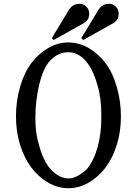

<svg xmlns="http://www.w3.org/2000/svg" viewBox="-20 -972 716 1004"><path d="M251 -772.9 342.8 -924.3Q344.2 -926.8 349.6 -932.6Q362.3 -946.8 380.9 -950.7Q388.2 -952.1 395 -952.1Q416.5 -952.1 432.1 -936.5Q446.3 -922.4 446.3 -900.9Q446.3 -897 445.8 -892.1Q443.8 -870.1 428.7 -858.9L420.4 -852.1L260.7 -762.7ZM405.3 -772.9 497.1 -924.3Q498.5 -926.8 503.9 -932.6Q516.6 -946.8 535.2 -950.7Q542.5 -952.1 549.3 -952.1Q570.8 -952.1 586.4 -936.5Q600.6 -922.4 600.6 -900.9Q600.6 -897 600.1 -892.1Q598.1 -870.1 583 -858.9L574.7 -852.1L415 -762.7ZM165 -355Q165 -278.3 180.7 -225.6Q204.6 -130.9 245.1 -86.9Q289.6 -39.1 337.9 -39.1Q338.9 -39.1 339.4 -39.1Q340.3 -39.1 340.8 -39.1Q381.3 -39.1 434.6 -87.9Q471.7 -133.8 490.7 -203.6Q509.8 -272.9 509.8 -355Q509.8 -361.8 509.8 -370.1Q509.8 -461.4 490.7 -522Q466.8 -611.8 424.8 -657.2Q386.2 -698.7 338.4 -698.7H337.4Q290 -698.7 253.9 -666Q210.4 -630.9 186.5 -535.2Q165 -448.2 165 -355ZM143.6 -641.6Q180.7 -690.9 231.4 -720.5Q282.2 -750 337.9 -750Q393.6 -750 444.3 -720.5Q495.1 -690.9 532.2 -641.6Q569.3 -591.8 590.8 -517.6Q612.3 -443.4 612.3 -363.3Q612.3 -283.2 590.8 -214.6Q569.3 -146 532.2 -96.2Q495.1 -46.9 444.3 -17.3Q393.6 12.2 337.9 12.2Q282.2 12.2 231.4 -17.3Q180.7 -46.9 143.6 -96.2Q106.4 -146 85 -214.6Q63.5 -283.2 63.5 -363.3Q63.5 -443.4 85 -517.6Q106.4 -591.8 143.6 -641.6Z"/></svg>

Font: Modern Antiqua
Style: Regular
Weight: 500
Version: Version 1.0